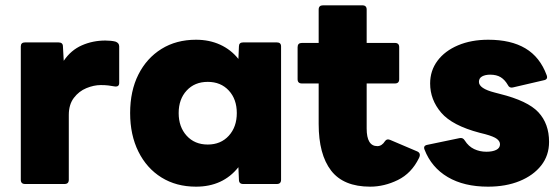

<svg xmlns="http://www.w3.org/2000/svg" viewBox="-20 -690 2099 720"><path d="M74 0Q58 0 58 -16V-516Q58 -531 74 -531H199Q216 -531 216 -516L219 -462Q246 -502 287 -520Q328 -538 375 -538Q386 -538 395.5 -537Q405 -536 413 -534Q427 -529 427 -516V-379Q427 -363 409 -366Q399 -368 386.5 -369.5Q374 -371 358 -371Q332 -371 304 -359.5Q276 -348 257 -323Q238 -298 238 -259V-16Q238 0 222 0Z M715 10Q641 10 585.5 -24.5Q530 -59 499 -121.5Q468 -184 468 -266Q468 -349 499 -410.5Q530 -472 585.5 -506.5Q641 -541 715 -541Q765 -541 805.5 -522.5Q846 -504 874 -469L876 -516Q876 -531 892 -531H1018Q1034 -531 1034 -516V-16Q1034 0 1018 0H892Q876 0 876 -16L874 -63Q816 10 715 10ZM759 -148Q808 -148 838 -181Q868 -214 868 -266Q868 -318 838 -350.5Q808 -383 759 -383Q710 -383 680 -350.5Q650 -318 650 -266Q650 -214 680 -181Q710 -148 759 -148Z M1368 10Q1268 10 1221.5 -50.5Q1175 -111 1175 -225V-377H1112Q1096 -377 1096 -393V-513Q1096 -529 1112 -529H1175V-654Q1175 -670 1191 -670H1339Q1355 -670 1355 -654V-529H1461Q1477 -529 1477 -513V-393Q1477 -377 1461 -377H1355V-208Q1355 -142 1395 -142Q1412 -142 1424 -161Q1431 -171 1444 -165L1545 -122Q1560 -115 1551 -97Q1523 -40 1472 -15Q1421 10 1368 10Z M1810 10Q1720 10 1659 -26Q1598 -62 1572 -129Q1566 -144 1583 -147L1703 -172Q1716 -175 1723 -163Q1737 -141 1758 -131Q1779 -121 1804 -121Q1827 -121 1841 -128Q1855 -135 1855 -149Q1855 -160 1843.5 -169Q1832 -178 1799 -187L1779 -192Q1676 -219 1634.5 -267.5Q1593 -316 1593 -377Q1593 -425 1620.5 -462Q1648 -499 1697.5 -520Q1747 -541 1811 -541Q1896 -541 1950.5 -508.5Q2005 -476 2030 -408Q2036 -392 2019 -389L1903 -362Q1890 -359 1884 -372Q1873 -391 1857.5 -400.5Q1842 -410 1818 -410Q1800 -410 1788 -403.5Q1776 -397 1776 -383Q1776 -358 1835 -343L1854 -338Q1959 -312 1999 -269Q2039 -226 2039 -158Q2039 -107 2009.5 -69.5Q1980 -32 1928.5 -11Q1877 10 1810 10Z"/></svg>

Font: LINE Seed Sans App ExtraBold
Style: Regular
Weight: 800
Designer: LINE VX Design & Dalton Maag Ltd & Sandoll Inc
Foundry: Dalton Maag Ltd
Version: Version 1.003